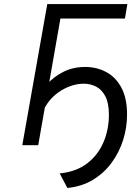

<svg xmlns="http://www.w3.org/2000/svg" viewBox="-20 -720 675 952"><path d="M314 212 276 140Q359 131.5 413 89.5Q467 47.5 493.5 -15.8Q520 -79 520 -151Q520 -209 502.2 -242.8Q484.5 -276.5 456 -290.8Q427.5 -305 396 -305Q340 -305 284.8 -272Q229.5 -239 198 -179L150 -212Q175 -260.5 211.2 -300.5Q247.5 -340.5 295.2 -364.2Q343 -388 402 -388Q460 -388 507.2 -362.5Q554.5 -337 582.2 -284.8Q610 -232.5 610 -152Q610 -87.5 590.5 -25.8Q571 36 533.2 87.2Q495.5 138.5 440.5 171.8Q385.5 205 314 212ZM90.5 0 214.5 -700H611.5L599.5 -628H279.5L169.5 0Z"/></svg>

Font: Overpass
Style: Italic
Weight: 400
Italic angle: -10°
Designer: Delve Withrington, Dave Bailey, Thomas Jockin
Foundry: Delve Fonts LLC
Version: Version 4.000